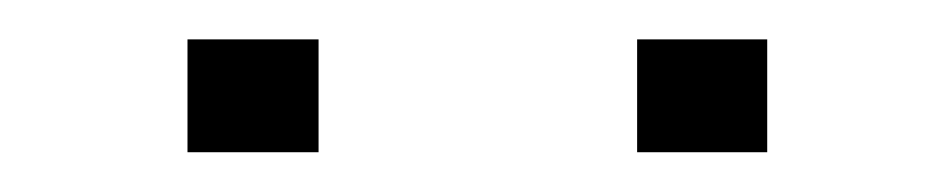

<svg xmlns="http://www.w3.org/2000/svg" viewBox="-20 -731 482 98"><path d="M142.6 -653.3H75.7V-710.9H142.6ZM371.6 -653.3H305.2V-710.9H371.6Z"/></svg>

Font: Roboto-Thin
Style: Regular
Weight: 250
Designer: Google
Version: Version 1.100141; 2013; ttfautohint (v0.94.14-c901) -l 8 -r 